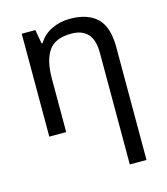

<svg xmlns="http://www.w3.org/2000/svg" viewBox="-116 -636 840 966"><g transform="rotate(-15 304.0 -153.0)"><path d="M440 240V-343Q440 -472 325 -472Q240 -472 206.5 -422Q173 -372 173 -278V0H85V-536H156L169 -463H174Q200 -505 243.5 -525.5Q287 -546 338 -546Q430 -546 478.5 -499.5Q527 -453 527 -349V240Z"/></g></svg>

Font: Noto Sans Historical
Style: Regular
Weight: 400
Designer: Monotype Design Team
Foundry: Monotype Imaging Inc.
Version: Version 2.013; ttfautohint (v1.8.4.7-5d5b)